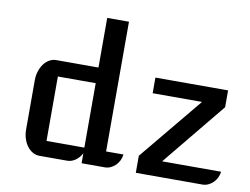

<svg xmlns="http://www.w3.org/2000/svg" viewBox="-82 -893 1315 1010"><g transform="rotate(10 575.5 -388.0)"><path d="M93.8 -387.2Q93.8 -413.1 101.1 -435.5Q108.4 -458 120.8 -474.9Q133.3 -491.7 150.4 -501.5Q167.5 -511.2 186.5 -511.2H412.1V-776.4H528.3V-83.5H621.1Q619.1 -66.4 611.6 -51Q604 -35.6 592.5 -24.4Q581.1 -13.2 566.4 -6.6Q551.8 0 535.6 0H412.1V-53.2Q398.9 -28.3 378.4 -14.2Q357.9 0 335 0H186.5Q167.5 0 150.4 -9.8Q133.3 -19.5 120.8 -36.4Q108.4 -53.2 101.1 -75.7Q93.8 -98.1 93.8 -124ZM412.1 -83.5V-427.7H210V-83.5ZM701.7 -90.8 980 -427.7H716.3V-511.2H1104.5V-421.4L827.6 -83.5H1142.6Q1140.6 -66.4 1133.1 -51Q1125.5 -35.6 1114 -24.4Q1102.5 -13.2 1087.9 -6.6Q1073.2 0 1057.1 0H701.7Z"/></g></svg>

Font: Atomic Age
Style: Regular
Weight: 400
Designer: James Grieshaber
Foundry: James Grieshaber
Version: Version 1.008; ttfautohint (v1.4.1) -l 6 -r 46 -G 0 -x 0 -H 